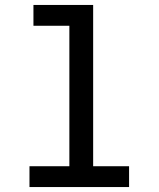

<svg xmlns="http://www.w3.org/2000/svg" viewBox="-20 -755 640 775"><path d="M99 0V-84H260V-651H115V-735H356V-84H501V0Z"/></svg>

Font: Iosevka Medium Extended
Style: Regular
Weight: 500
Width: 7
Monospace: yes
Designer: Belleve Invis
Foundry: Belleve Invis
Version: Version 32.5.0; ttfautohint (v1.8.4)